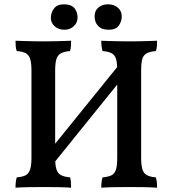

<svg xmlns="http://www.w3.org/2000/svg" viewBox="-20 -868 801 891"><path d="M191 -63 168 -117 558 -599 584 -550ZM52 3Q52 -12 53.5 -24.5Q55 -37 58 -45Q85 -47 99.5 -55Q114 -63 120 -82Q126 -101 126 -136V-540Q126 -576 120 -594.5Q114 -613 99.5 -621Q85 -629 58 -631Q54 -640 53 -652.5Q52 -665 52 -679Q71 -678 92.5 -677.5Q114 -677 137.5 -676.5Q161 -676 182 -676Q204 -676 226 -676.5Q248 -677 269 -677.5Q290 -678 310 -679Q310 -665 309 -652.5Q308 -640 305 -631Q279 -629 263.5 -621Q248 -613 242 -594.5Q236 -576 236 -540V-136Q236 -101 242 -82Q248 -63 263.5 -55Q279 -47 305 -45Q308 -37 309 -24.5Q310 -12 310 3Q282 1 249 0.5Q216 0 184 0Q151 0 115 0.5Q79 1 52 3ZM450 3Q450 -12 451.5 -24.5Q453 -37 456 -45Q483 -47 498 -55Q513 -63 518.5 -82Q524 -101 524 -136V-540Q524 -576 518.5 -594.5Q513 -613 498 -621Q483 -629 456 -631Q453 -640 451.5 -652.5Q450 -665 450 -679Q469 -678 490.5 -677.5Q512 -677 535.5 -676.5Q559 -676 580 -676Q603 -676 624.5 -676.5Q646 -677 667.5 -677.5Q689 -678 709 -679Q709 -665 708 -652.5Q707 -640 703 -631Q677 -629 661.5 -621Q646 -613 640.5 -594.5Q635 -576 635 -540V-136Q635 -101 641 -82Q647 -63 662 -55Q677 -47 703 -45Q706 -37 707.5 -24.5Q709 -12 709 3Q680 1 647 0.5Q614 0 582 0Q549 0 513.5 0.5Q478 1 450 3ZM485 -730Q452 -730 435.5 -747.5Q419 -765 419 -792Q419 -818 436.5 -833Q454 -848 481 -848Q509 -848 527 -832.5Q545 -817 545 -792Q545 -769 531.5 -749.5Q518 -730 485 -730ZM279 -730Q251 -730 233.5 -746Q216 -762 216 -785Q216 -809 230.5 -828.5Q245 -848 277 -848Q310 -848 325 -830.5Q340 -813 340 -787Q340 -763 322.5 -746.5Q305 -730 279 -730Z"/></svg>

Font: Vollkorn Medium
Style: Regular
Weight: 500
Designer: Friedrich Althausen
Foundry: Friedrich Althausen
Version: Version 5.000